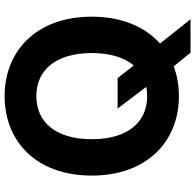

<svg xmlns="http://www.w3.org/2000/svg" viewBox="-27 -750 837 823"><g transform="rotate(-90 391.5 -338.5)"><path d="M391 9.9C436.4 9.9 479.4 2.5 518.5 -12.4L577.1 59.7H720.5L616.5 -71C687.5 -134.6 731.5 -234 731.5 -363.6C731.5 -601.6 583.8 -737.2 391 -737.2C197.1 -737.2 50.4 -601.6 50.4 -363.6C50.4 -126.8 197.1 9.9 391 9.9ZM206.3 -363.6C206.3 -517.8 279.1 -601.2 391 -601.2C502.5 -601.2 575.6 -517.8 575.6 -363.6C575.6 -284.4 556.1 -223.7 522.4 -183.6L468.4 -252.8H337.7L430.8 -130C418.3 -127.5 404.8 -126.1 391 -126.1C279.1 -126.1 206.3 -209.5 206.3 -363.6Z"/></g></svg>

Font: Inter-Hewn
Style: Bold
Weight: 700
Designer: Rasmus Andersson
Foundry: rsms
Version: Version 3.012;git-f93a4a705